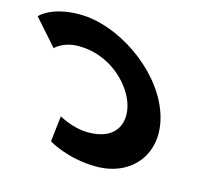

<svg xmlns="http://www.w3.org/2000/svg" viewBox="-360 -987 1297 1150"><g transform="rotate(15 288.5 -412.5)"><path d="M40.7 -655C229.7 -655 363.5 -523 406.3 -412C448.7 -302 416.5 -170 227.5 -170C131.5 -170 45.9 -221 45.9 -221L27.5 -61C27.5 -61 148.8 15 327.8 15C561.8 15 700.8 -177 609.5 -414C518.6 -650 231.4 -840 -1.6 -840C-180.6 -840 -243.3 -764 -243.3 -764L-101.7 -604C-101.7 -604 -55.3 -655 40.7 -655Z"/></g></svg>

Font: Hussar
Style: BdOpOblFour
Weight: 700
Foundry: Cannot Into Space Fonts
Version: Version 2.00